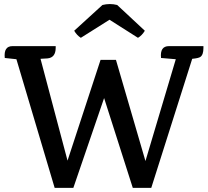

<svg xmlns="http://www.w3.org/2000/svg" viewBox="-20 -904 1001 924"><path d="M793 -682H959Q959 -682 959 -673Q959 -640 944 -630Q936 -624 905 -621L708 0H619L481 -432L333 0H243L59 -619L3 -625Q-3 -682 40 -682H248V-674Q248 -627 209 -623L175 -621L305 -131L464 -616H538L680 -129L826 -619L755 -625Q749 -682 793 -682ZM507 -809 369 -722Q350 -734 337 -756L473 -880Q509 -889 544 -880L677 -756Q663 -733 644 -722Z"/></svg>

Font: Karma SemiBold
Style: Regular
Weight: 600
Designer: Joana Correia
Foundry: Indian Type Foundry
Version: Version 1.202;PS 1.0;hotconv 1.0.78;makeotf.lib2.5.61930; tt